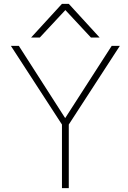

<svg xmlns="http://www.w3.org/2000/svg" viewBox="-20 -969 662 991"><path d="M494.1 -775.4H449.2L317.4 -917L185.5 -775.4H140.6L299.8 -949.2H335ZM316.4 -359.4 556.6 -732.4H598.6L335 -326.2V2H299.8V-326.2L36.1 -732.4H77.1Z"/></svg>

Font: Gen Shin Gothic ExtraLight
Style: Regular
Weight: 100
Designer: [Source Han Sans]
Ryoko NISHIZUKA  (kana & ideographs); Paul D. Hunt (Latin, Greek & Cyrillic); Wenlong ZHANG  (bopomofo
Version: Version 1.002.20150607